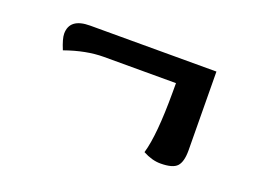

<svg xmlns="http://www.w3.org/2000/svg" viewBox="-57 -447 687 513"><g transform="rotate(20 287.0 -191.0)"><path d="M485 -332 487 -108Q487 -76 475 -63Q463 -50 428 -50Q404 -50 378 -64Q394 -118 394 -239V-266H189Q139 -266 80 -245Q68 -274 68 -288Q68 -332 126 -332Z"/></g></svg>

Font: Overlock
Style: Bold Italic
Weight: 700
Version: Version 1.001